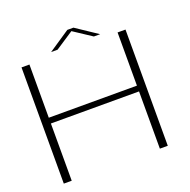

<svg xmlns="http://www.w3.org/2000/svg" viewBox="-136 -915 1039 1048"><g transform="rotate(-20 383.0 -391.0)"><path d="M59 0H105V-332.5H617V0H663V-675H617V-366H105V-675H59ZM239.5 -698.5H277L382.5 -768L488 -698.5H524.5L399.5 -782H364Z"/></g></svg>

Font: Anybody Expanded ExtraLight
Style: Regular
Weight: 250
Width: 7
Version: Version 1.113;gftools[0.9.25]